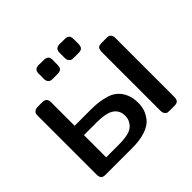

<svg xmlns="http://www.w3.org/2000/svg" viewBox="-204 -1145 1387 1387"><g transform="rotate(-45 489.0 -451.5)"><path d="M90.8 -50.8V-640.1Q90.8 -657.2 91.8 -665.5Q92.8 -673.8 104 -683.8Q115.2 -693.8 138.2 -693.8H180.2Q204.1 -693.8 216.1 -683.8Q228 -673.8 228 -647.9V-408.2H393.1Q439 -408.2 473.9 -403.6Q508.8 -398.9 550.3 -386Q591.8 -373 620.8 -342Q649.9 -311 663.1 -264.2Q670.9 -235.4 670.9 -202.1Q670.9 -166 661.4 -135.5Q651.9 -105 626.5 -72Q601.1 -39.1 544.9 -19.5Q488.8 0 408.2 0H137.2Q121.1 0 110.6 -4.4Q100.1 -8.8 96.4 -17.8Q92.8 -26.9 91.8 -33.2Q90.8 -39.6 90.8 -50.8ZM228 -85.9H356.9Q420.9 -85.9 460.9 -97.9Q501 -109.9 521 -142.1Q538.1 -168 538.1 -201.2Q538.1 -261.2 487.8 -290Q446.8 -313 359.9 -313H228ZM310.1 -807.1Q310.1 -809.1 310.5 -812.5Q311 -815.9 311 -817.9V-848.1Q311 -849.1 310.5 -851.6Q310.1 -854 310.1 -855Q310.1 -881.8 322 -892.3Q334 -902.8 358.9 -902.8Q361.8 -902.8 366 -902.3Q370.1 -901.9 373 -901.9H400.9Q413.1 -901.9 419.4 -900.9Q425.8 -899.9 434.8 -896Q443.8 -892.1 448.5 -881.6Q453.1 -871.1 453.1 -854Q453.1 -852.1 452.6 -849.1Q452.1 -846.2 452.1 -845.2V-809.1Q452.1 -783.2 442.1 -771.5Q432.1 -759.8 404.8 -759.8H361.8Q345.7 -759.8 337.4 -761.5Q329.1 -763.2 319.6 -774.2Q310.1 -785.2 310.1 -807.1ZM523.9 -807.1V-855Q523.9 -881.8 535.9 -892.3Q547.9 -902.8 573.2 -902.8Q576.2 -902.8 580.1 -902.3Q584 -901.9 586.9 -901.9H613.8Q626 -901.9 632.6 -900.9Q639.2 -899.9 648.2 -896Q657.2 -892.1 661.6 -881.6Q666 -871.1 666 -854V-809.1Q666 -783.2 656 -771.5Q646 -759.8 619.1 -759.8H576.2Q560.1 -759.8 551.5 -761.5Q543 -763.2 533.4 -774.2Q523.9 -785.2 523.9 -807.1ZM743.2 -47.9V-633.8Q743.2 -649.9 744.1 -658Q745.1 -666 749 -676Q752.9 -686 763.4 -689.9Q773.9 -693.8 792 -693.8H840.8Q852.1 -693.8 859.6 -692.4Q867.2 -690.9 876 -679.9Q884.8 -668.9 884.8 -648.9V-46.9Q884.8 -24.9 876 -12.5Q867.2 0 836.9 0H794.9Q778.8 0 770.5 -1.5Q762.2 -2.9 752.7 -14.4Q743.2 -25.9 743.2 -47.9Z"/></g></svg>

Font: CMU Sans Serif
Style: Bold
Weight: 700
Version: Version 0.7.0